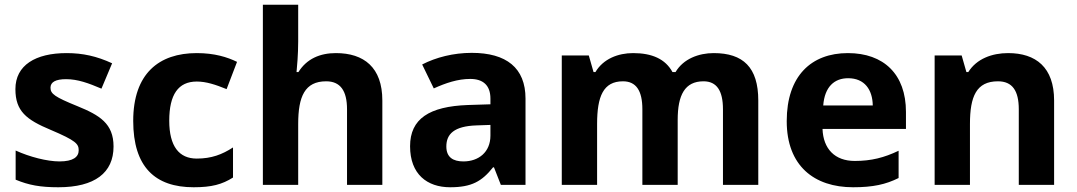

<svg xmlns="http://www.w3.org/2000/svg" viewBox="-20 -873 4542 810"><path d="M459 -255C459 -352 400 -387 307 -425C211 -464 193 -477 193 -503C193 -527 215 -539 259 -539C308 -539 354 -522 408 -499L453 -606C388 -636 329 -649 261 -649C130 -649 45 -598 45 -497C45 -404 91 -368 194 -325C300 -280 312 -266 312 -239C312 -211 289 -192 231 -192C179 -192 105 -211 46 -238V-115C101 -92 150 -83 226 -83C380 -83 459 -144 459 -255Z M797 -83C873 -83 917 -95 963 -124V-251C917 -221 872 -204 810 -204C736 -204 694 -255 694 -364C694 -474 732 -529 810 -529C850 -529 889 -516 936 -497L980 -612C939 -632 885 -649 810 -649C651 -649 542 -563 542 -363C542 -169 634 -83 797 -83Z M1238 -698V-853H1089V-93H1238V-350C1238 -466 1266 -530 1356 -530C1416 -530 1444 -490 1444 -412V-93H1593V-449C1593 -589 1515 -649 1397 -649C1330 -649 1274 -625 1239 -569H1231C1233 -589 1238 -644 1238 -698Z M1970 -650C1893 -650 1819 -631 1761 -601L1810 -500C1861 -523 1911 -540 1964 -540C2017 -540 2049 -514 2049 -457V-433L1954 -430C1791 -424 1710 -372 1710 -256C1710 -138 1782 -83 1879 -83C1970 -83 2013 -108 2060 -167H2064L2093 -93H2197V-457C2197 -587 2116 -650 1970 -650ZM1991 -344 2049 -346V-301C2049 -231 1999 -192 1935 -192C1892 -192 1863 -209 1863 -255C1863 -307 1895 -341 1991 -344Z M2991 -649C2928 -649 2863 -625 2830 -569H2817C2787 -624 2731 -649 2651 -649C2588 -649 2525 -625 2492 -569H2484L2464 -639H2350V-93H2499V-350C2499 -466 2525 -530 2608 -530C2664 -530 2690 -490 2690 -412V-93H2839V-367C2839 -472 2869 -530 2948 -530C3004 -530 3030 -490 3030 -412V-93H3179V-449C3179 -589 3115 -649 2991 -649Z M3557 -649C3403 -649 3299 -553 3299 -362C3299 -173 3415 -83 3579 -83C3663 -83 3717 -95 3771 -122V-237C3710 -208 3656 -194 3586 -194C3502 -194 3453 -245 3450 -329H3802V-401C3802 -560 3708 -649 3557 -649ZM3558 -543C3628 -543 3661 -494 3662 -428H3453C3459 -507 3500 -543 3558 -543Z M4233 -649C4165 -649 4100 -625 4065 -569H4057L4037 -639H3923V-93H4072V-350C4072 -466 4099 -530 4190 -530C4251 -530 4278 -490 4278 -412V-93H4427V-449C4427 -589 4350 -649 4233 -649Z"/></svg>

Font: Noto Sans Kannada UI
Style: Bold
Weight: 700
Designer: Jelle Bosma - Monotype Design Team
Foundry: Monotype Imaging Inc.
Version: Version 2.005